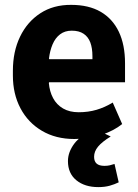

<svg xmlns="http://www.w3.org/2000/svg" viewBox="-20 -558 566 785"><path d="M283.7 10.3Q208 10.3 151.4 -23.2Q94.7 -56.6 63.7 -115.2Q32.7 -173.8 32.7 -249V-268.6Q32.7 -347.2 62 -408Q91.3 -468.8 144.8 -503.7Q198.2 -538.6 271 -538.1Q342.8 -538.1 391.6 -509.8Q440.4 -481.4 465.8 -428.2Q491.2 -375 491.2 -299.3V-221.7H180.7L179.7 -218.8Q182.6 -184.1 197 -157Q211.4 -129.9 237.8 -114.5Q264.2 -99.1 301.8 -99.1Q340.8 -99.1 374.8 -109.1Q408.7 -119.1 440.9 -138.7L479.5 -50.8Q446.8 -24.4 397.2 -7.1Q347.7 10.3 283.7 10.3ZM181.6 -315.9H357.9V-328.6Q357.9 -360.8 349.4 -384Q340.8 -407.2 322 -419.9Q303.2 -432.6 273.4 -432.6Q245.1 -432.6 225.6 -417.7Q206.1 -402.8 195.1 -377Q184.1 -351.1 180.2 -318.4ZM381.8 207Q326.7 207 292.2 179Q257.8 150.9 257.8 100.6Q257.8 64 283.9 29.1Q310.1 -5.9 371.6 -29.3L432.6 0Q397 22 380.9 41.5Q364.7 61 364.7 83Q364.7 101.6 375 110.8Q385.3 120.1 407.2 120.1Q418.9 120.1 428.7 117.9Q438.5 115.7 448.2 112.3L465.3 187.5Q448.2 195.8 428.2 201.4Q408.2 207 381.8 207Z"/></svg>

Font: Roboto Slab LO
Style: Bold
Weight: 700
Designer: Google
Version: Version 2.000